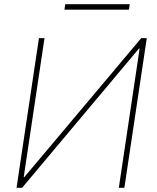

<svg xmlns="http://www.w3.org/2000/svg" viewBox="-20 -892 748 912"><path d="M650.9 -710.9H677.2L570.8 0H544.4L643.1 -660.6L640.6 -662.1L85 0H58.6L165 -710.9H191.4L92.8 -51.8L95.2 -50.3ZM592.3 -846.2H286.1L290 -872.1H596.2Z"/></svg>

Font: Roboto-ThinItalic
Style: Italic
Weight: 250
Italic angle: -12°
Designer: Google
Version: Version 1.100141; 2013; ttfautohint (v0.94.14-c901) -l 8 -r 